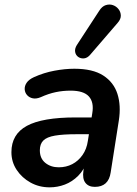

<svg xmlns="http://www.w3.org/2000/svg" viewBox="-20 -794 587 824"><path d="M193 10Q148 10 111 -10.5Q74 -31 51.5 -65Q29 -99 29 -141Q29 -218 95.5 -254Q162 -290 304 -290H384L373 -218H310Q251 -218 216 -212Q181 -206 166 -191Q151 -176 151 -149Q151 -114 174.5 -95Q198 -76 232 -76Q264 -76 290 -89.5Q316 -103 334 -128.5Q352 -154 357 -189L376 -308Q384 -355 361.5 -380Q339 -405 283 -405Q250 -405 219 -398.5Q188 -392 155 -377Q136 -369 121 -372Q106 -375 96.5 -385.5Q87 -396 86 -410.5Q85 -425 94.5 -439Q104 -453 126 -463Q168 -482 213.5 -490.5Q259 -499 299 -499Q378 -499 423 -470Q468 -441 484 -391Q500 -341 490 -277L455 -54Q446 8 387 8Q360 8 346.5 -9.5Q333 -27 338 -61L348 -124L355 -104Q341 -65 315.5 -39.5Q290 -14 258.5 -2Q227 10 193 10ZM485 -696 367 -559Q355 -545 341 -543.5Q327 -542 316 -549.5Q305 -557 302.5 -571Q300 -585 310 -601L406 -748Q418 -767 434 -772Q450 -777 464.5 -772Q479 -767 488.5 -755Q498 -743 498.5 -727.5Q499 -712 485 -696Z"/></svg>

Font: Nunito Variable Extra Light
Style: Italic
Weight: 200
Italic angle: -9°
Designer: Vernon Adams
Foundry: Vernon Adams
Version: Version 3.602